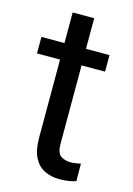

<svg xmlns="http://www.w3.org/2000/svg" viewBox="-105 -712 537 778"><g transform="rotate(15 163.5 -323.5)"><path d="M290 -528.3V-459H191.4V-130.9Q191.4 -90.3 209.2 -79.1Q227.1 -67.9 249.5 -67.9Q260.7 -67.9 273.2 -70.1Q285.6 -72.3 292 -73.7L292.5 0Q281.7 3.4 264.4 6.6Q247.1 9.8 222.7 9.8Q189.5 9.8 161.6 -3.4Q133.8 -16.6 117.4 -47.6Q101.1 -78.6 101.1 -131.3V-459H4.4V-528.3H101.1V-656.7H191.4V-528.3Z"/></g></svg>

Font: Vazirmatn RD FD
Style: Regular
Weight: 400
Designer: Saber Rastikerdar
Foundry: Saber Rastikerdar
Version: Version 33.003